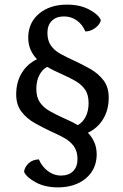

<svg xmlns="http://www.w3.org/2000/svg" viewBox="-20 -830 530 830"><path d="M230 -20Q175 -20 135 -41.5Q95 -63 84 -87Q86 -107 103 -123.5Q120 -140 148 -141Q161 -110 187 -90.5Q213 -71 243 -71Q277 -71 296 -90Q315 -109 315 -142Q315 -176 299.5 -197.5Q284 -219 258 -233.5Q232 -248 200 -262Q166 -278 131 -297.5Q96 -317 73 -347Q50 -377 50 -422Q50 -475 74 -514.5Q98 -554 140 -574Q123 -591 112.5 -614.5Q102 -638 102 -669Q103 -733 149.5 -771.5Q196 -810 270 -810Q326 -810 366 -788.5Q406 -767 416 -743Q412 -724 391.5 -709Q371 -694 349 -694Q336 -725 311.5 -742Q287 -759 257 -759Q223 -759 204 -740Q185 -721 185 -688Q185 -654 200.5 -632.5Q216 -611 242.5 -596.5Q269 -582 300 -568Q335 -552 369.5 -532.5Q404 -513 427 -483.5Q450 -454 450 -408Q450 -355 426 -315.5Q402 -276 360 -256Q377 -239 387.5 -215.5Q398 -192 398 -161Q397 -97 350.5 -58.5Q304 -20 230 -20ZM316 -289Q337 -300 350 -325Q363 -350 363 -384Q363 -421 347.5 -443Q332 -465 306 -480Q280 -495 248 -509L246 -510Q230 -517 214.5 -524.5Q199 -532 184 -541Q163 -530 150 -505Q137 -480 137 -446Q137 -410 152.5 -387.5Q168 -365 194.5 -350Q221 -335 252 -321Q253 -321 254 -320Q270 -313 285.5 -305.5Q301 -298 316 -289Z"/></svg>

Font: Gowun Batang
Style: Bold
Weight: 700
Designer: Yanghee Ryu
Foundry: Yanghee Ryu
Version: Version 2.000